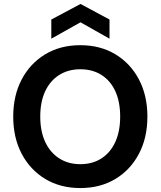

<svg xmlns="http://www.w3.org/2000/svg" viewBox="-20 -941 814 973"><path d="M387 12Q286 12 209.5 -34Q133 -80 90 -161.5Q47 -243 47 -350Q47 -457 90 -538.5Q133 -620 209.5 -666Q286 -712 387 -712Q488 -712 564.5 -666Q641 -620 684 -538.5Q727 -457 727 -350Q727 -243 684 -161.5Q641 -80 564.5 -34Q488 12 387 12ZM387 -109Q449 -109 494.5 -138.5Q540 -168 564.5 -222Q589 -276 589 -350Q589 -425 564.5 -478.5Q540 -532 494.5 -561Q449 -590 387 -590Q326 -590 280 -561Q234 -532 209 -478.5Q184 -425 184 -350Q184 -276 209 -222Q234 -168 280 -138.5Q326 -109 387 -109ZM240 -745V-842L388 -921L535 -842V-745L388 -828Z"/></svg>

Font: DM Sans 12pt
Style: Bold
Weight: 700
Version: Version 4.004;gftools[0.9.30]